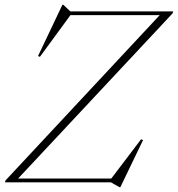

<svg xmlns="http://www.w3.org/2000/svg" viewBox="-38 -752 734 792"><path d="M676.5 -705 674 -697 32.5 -11 27.5 -15.5H421L544 -177.5L552 -174L458.5 20H454.5L419.5 0H-17.5L-15 -8L624 -693L643 -689.5H252.5L126.5 -517.5L119 -521L219.5 -732.5H223L252 -705Z"/></svg>

Font: Newsreader 60pt ExtraLight
Style: Italic
Weight: 250
Italic angle: -17°
Designer: Hugues Gentile
Foundry: Production Type
Version: Version 1.003